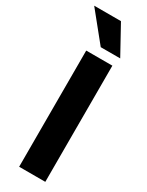

<svg xmlns="http://www.w3.org/2000/svg" viewBox="-253 -895 715 931"><g transform="rotate(30 104.5 -429.0)"><path d="M-28.8 -858.3 99.3 -700H208.3L121.1 -858.3ZM46.6 -650.5V0H193V-650.5Z"/></g></svg>

Font: Overused Grotesk Light
Style: Regular
Weight: 300
Designer: RandomMaerks
Version: Version 0.005